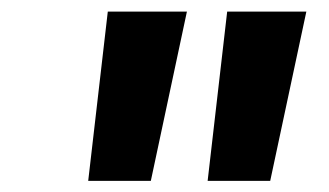

<svg xmlns="http://www.w3.org/2000/svg" viewBox="-20 -748 582 340"><path d="M136.2 -427.7 170.9 -727.5H311L247.1 -427.7ZM347.7 -427.7 382.3 -727.5H522.5L458.5 -427.7Z"/></svg>

Font: Inter 16pt
Style: Bold Italic
Weight: 700
Italic angle: -9.3988°
Version: Version 4.001;git-66647c0bb